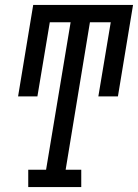

<svg xmlns="http://www.w3.org/2000/svg" viewBox="-20 -755 557 775"><path d="M94 0V-70H166L265 -665H181L131 -366H53L114 -735H517L456 -366H377L427 -665H343L245 -70H308V0Z"/></svg>

Font: Iosevka Slab
Style: Italic
Weight: 400
Italic angle: -9°
Monospace: yes
Designer: Belleve Invis
Foundry: Belleve Invis
Version: Version 11.1.0; ttfautohint (v1.8.3)